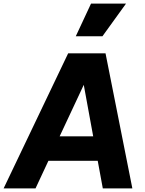

<svg xmlns="http://www.w3.org/2000/svg" viewBox="-47 -1039 799 1059"><path d="M-27 0H149L220 -152H492L520 0H683L535 -745H329ZM282 -287 415 -571 467 -287ZM371 -839H518L648 -1019H455Z"/></svg>

Font: Mluvka ExtraBold
Style: Italic
Weight: 800
Italic angle: -8°
Designer: Modified by Jiří Krblich, Original typeface by Gumpita Rahayu
Foundry: Gumpita Rahayu & Jiří Krblich
Version: Version 2.000;Glyphs 3.1.1 (3134)